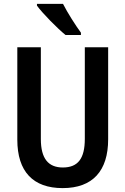

<svg xmlns="http://www.w3.org/2000/svg" viewBox="-20 -957 645 987"><path d="M304 -937H170V-928C198 -889 276 -810 317 -777H396V-789C370 -824 326 -893 304 -937ZM536 -241V-714H416V-243C416 -141 380 -96 303 -96C229 -96 190 -141 190 -242V-714H69V-239C69 -75 150 10 302 10C457 10 536 -79 536 -241Z"/></svg>

Font: Noto Sans Khmer Condensed SemiBold
Style: Regular
Weight: 600
Width: 3
Designer: Danh Hong and the Monotype Design Team
Foundry: Monotype Imaging Inc.
Version: Version 2.004